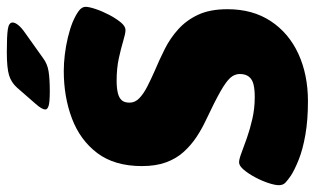

<svg xmlns="http://www.w3.org/2000/svg" viewBox="-220 -715 923 563"><g transform="rotate(-90 241.5 -433.5)"><path d="M226 8Q171 8 128 0.5Q85 -7 55 -19Q25 -31 8 -42Q-5 -51 -12.5 -58Q-20 -65 -20 -77Q-20 -89 -13.5 -108.5Q-7 -128 3.5 -147.5Q14 -167 25.5 -180.5Q37 -194 47 -194Q56 -194 74.5 -187Q93 -180 118.5 -171Q144 -162 174.5 -155Q205 -148 239 -148Q260 -148 275 -151.5Q290 -155 298 -165Q306 -175 306 -192Q306 -207 295 -219.5Q284 -232 255 -248.5Q226 -265 171 -291Q145 -303 121 -319Q97 -335 77.5 -356.5Q58 -378 47 -408Q36 -438 36 -479Q36 -559 74 -609.5Q112 -660 175.5 -684Q239 -708 315 -708Q337 -708 362.5 -705Q388 -702 413 -696Q438 -690 458 -682Q479 -673 491 -664Q503 -655 503 -644Q503 -634 496.5 -614.5Q490 -595 479.5 -575Q469 -555 457.5 -541Q446 -527 435 -527Q425 -527 403.5 -533.5Q382 -540 352.5 -546.5Q323 -553 286 -553Q265 -553 250.5 -549.5Q236 -546 229 -538Q222 -530 222 -515Q222 -499 235 -486.5Q248 -474 269.5 -463Q291 -452 316 -441Q347 -428 379 -412Q411 -396 437.5 -372Q464 -348 480 -313.5Q496 -279 496 -228Q496 -154 461 -101Q426 -48 365 -20Q304 8 226 8ZM256 -749Q223 -749 212.5 -752.5Q202 -756 202 -762Q202 -767 206 -774Q210 -781 218 -790L266 -845Q281 -862 302.5 -868.5Q324 -875 371 -875Q418 -875 437.5 -872Q457 -869 457 -858Q457 -851 449.5 -841.5Q442 -832 426 -821L353 -769Q336 -756 313.5 -752.5Q291 -749 256 -749Z"/></g></svg>

Font: Asap Black
Style: Italic
Weight: 900
Italic angle: -6°
Designer: Pablo Cosgaya
Foundry: Omnibus-Type
Version: Version 3.001